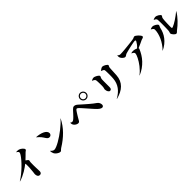

<svg xmlns="http://www.w3.org/2000/svg" viewBox="545 -2824 4911 4911"><g transform="rotate(-45 3000.0 -368.5)"><path d="M597 -734Q597 -741 591.5 -749.5Q586 -758 578 -766Q570 -774 559.5 -781Q549 -788 540 -793L541 -798Q563 -800 587 -800.5Q611 -801 635 -794Q658 -787 680.5 -773.5Q703 -760 721 -743.5Q739 -727 750 -710Q761 -693 761 -680Q761 -669 757 -663Q753 -657 746 -652Q742 -649 738 -646.5Q734 -644 729 -640Q717 -633 708 -623Q682 -597 645 -560.5Q608 -524 560 -479Q594 -456 611 -440.5Q628 -425 628 -412Q628 -408 627.5 -405Q627 -402 626 -398Q625 -394 624.5 -390.5Q624 -387 623 -382Q621 -373 619.5 -363Q618 -353 618 -341Q616 -293 616.5 -244Q617 -195 618.5 -152.5Q620 -110 621.5 -77Q623 -44 623 -26Q623 6 606.5 26.5Q590 47 561 47Q519 47 499.5 16.5Q480 -14 480 -57Q480 -72 483 -90Q485 -100 486 -110.5Q487 -121 489 -133Q500 -220 501.5 -281.5Q503 -343 503 -377Q503 -387 501.5 -397Q500 -407 495 -424Q464 -399 420 -367.5Q376 -336 322.5 -304.5Q269 -273 208.5 -245Q148 -217 84 -198L80 -203Q152 -246 226.5 -306Q301 -366 367.5 -430.5Q434 -495 487 -557Q540 -619 569 -665Q582 -685 589.5 -703Q597 -721 597 -734Z M1216 -172Q1229 -162 1244 -155Q1259 -148 1276 -148Q1307 -148 1359 -169Q1411 -190 1473.5 -225.5Q1536 -261 1604.5 -307.5Q1673 -354 1737 -404.5Q1801 -455 1856.5 -506Q1912 -557 1949 -603L1954 -600Q1872 -435 1740.5 -301Q1609 -167 1432 -59Q1417 -50 1406 -39Q1400 -34 1395.5 -29Q1391 -24 1386 -19Q1377 -10 1369 -5Q1361 0 1351 0Q1327 0 1303 -10.5Q1279 -21 1257.5 -36.5Q1236 -52 1219.5 -70.5Q1203 -89 1196 -105Q1187 -124 1180.5 -151Q1174 -178 1174 -203L1179 -206L1193 -192Q1204 -181 1216 -172ZM1269 -608Q1252 -629 1229 -651.5Q1206 -674 1171 -703L1173 -707Q1230 -704 1286.5 -692Q1343 -680 1388 -659Q1433 -638 1461.5 -607Q1490 -576 1490 -536Q1490 -507 1469 -484.5Q1448 -462 1416 -462Q1388 -462 1369.5 -476Q1351 -490 1332 -517Q1315 -543 1300.5 -565Q1286 -587 1269 -608Z M2189 -194Q2173 -194 2155.5 -199.5Q2138 -205 2122 -215Q2106 -225 2091.5 -238.5Q2077 -252 2067 -268Q2057 -284 2053 -303Q2049 -322 2049 -349L2052 -351Q2066 -340 2081 -334.5Q2096 -329 2105 -329Q2132 -329 2171 -362Q2191 -379 2216 -405Q2241 -431 2265 -457Q2289 -483 2309 -505.5Q2329 -528 2340 -539Q2361 -561 2379.5 -572.5Q2398 -584 2419 -584Q2445 -584 2470 -571.5Q2495 -559 2523 -533Q2577 -485 2628 -439.5Q2679 -394 2727 -353Q2774 -313 2815 -280.5Q2856 -248 2888 -227Q2920 -206 2938 -172Q2956 -138 2956 -103Q2956 -75 2941 -59.5Q2926 -44 2903 -44Q2874 -44 2833.5 -72.5Q2793 -101 2731 -171Q2716 -187 2694.5 -211.5Q2673 -236 2648.5 -264Q2624 -292 2597.5 -322Q2571 -352 2547.5 -378.5Q2524 -405 2504.5 -426Q2485 -447 2473 -459Q2442 -490 2423 -490Q2406 -490 2384 -458Q2372 -442 2355 -415.5Q2338 -389 2320 -360Q2302 -331 2285.5 -303Q2269 -275 2259 -257Q2253 -243 2245 -232Q2237 -220 2230 -211Q2215 -194 2189 -194ZM2851 -600Q2851 -635 2826.5 -659.5Q2802 -684 2767 -684Q2732 -684 2708 -659.5Q2684 -635 2684 -600Q2684 -565 2708 -541Q2732 -517 2767 -517Q2802 -517 2826.5 -541Q2851 -565 2851 -600ZM2881 -600Q2881 -576 2872 -555.5Q2863 -535 2847.5 -520Q2832 -505 2811.5 -496Q2791 -487 2767 -487Q2743 -487 2722.5 -496Q2702 -505 2687 -520Q2672 -535 2663 -555.5Q2654 -576 2654 -600Q2654 -624 2663 -644.5Q2672 -665 2687 -680.5Q2702 -696 2722.5 -705Q2743 -714 2767 -714Q2791 -714 2811.5 -705Q2832 -696 2847.5 -680.5Q2863 -665 2872 -644.5Q2881 -624 2881 -600Z M3287 -642Q3285 -657 3279 -666.5Q3273 -676 3261 -684Q3251 -692 3236 -699.5Q3221 -707 3205 -714V-719Q3225 -730 3246 -738Q3267 -746 3288 -746Q3306 -746 3331.5 -736.5Q3357 -727 3380.5 -713Q3404 -699 3420.5 -683Q3437 -667 3437 -654Q3437 -649 3436 -645Q3435 -641 3433 -636Q3431 -631 3428.5 -626.5Q3426 -622 3424 -617Q3419 -607 3414.5 -594Q3410 -581 3409 -564Q3408 -547 3407.5 -513Q3407 -479 3407 -438.5Q3407 -398 3407 -357Q3407 -316 3407 -285Q3407 -241 3391 -223.5Q3375 -206 3348 -206Q3336 -206 3323.5 -215Q3311 -224 3300.5 -240.5Q3290 -257 3283.5 -279Q3277 -301 3277 -327Q3277 -331 3277 -335Q3277 -339 3279 -344Q3281 -349 3282 -354.5Q3283 -360 3285 -366Q3288 -379 3291 -396Q3294 -413 3294 -437Q3294 -456 3294 -484.5Q3294 -513 3293 -542.5Q3292 -572 3291 -599Q3290 -626 3287 -642ZM3760 -632Q3758 -611 3756.5 -576Q3755 -541 3753 -503Q3751 -465 3749 -429.5Q3747 -394 3746 -372Q3740 -283 3709.5 -213Q3679 -143 3625 -89Q3571 -35 3495.5 2.5Q3420 40 3326 64L3323 60Q3392 21 3446 -23.5Q3500 -68 3538 -120.5Q3576 -173 3598.5 -234.5Q3621 -296 3627 -369Q3630 -394 3631 -434Q3632 -474 3632 -515Q3632 -556 3631 -592.5Q3630 -629 3629 -648Q3628 -669 3624 -680Q3620 -691 3603 -702Q3589 -711 3573 -717Q3561 -723 3546 -728V-735Q3569 -753 3597.5 -769.5Q3626 -786 3646 -786Q3662 -786 3686 -777Q3710 -768 3731.5 -754.5Q3753 -741 3768.5 -726.5Q3784 -712 3784 -702Q3784 -693 3781 -686Q3778 -679 3773 -671Q3771 -666 3769 -662.5Q3767 -659 3765 -654Q3760 -642 3760 -632Z M4123 -642Q4118 -656 4116.5 -676.5Q4115 -697 4119 -718L4122 -719Q4145 -696 4161 -688.5Q4177 -681 4203 -681Q4229 -681 4269.5 -683.5Q4310 -686 4356.5 -690.5Q4403 -695 4452.5 -700Q4502 -705 4546 -710Q4590 -715 4625.5 -719.5Q4661 -724 4681 -727Q4698 -729 4711 -733.5Q4724 -738 4734 -743Q4739 -745 4743.5 -747Q4748 -749 4753 -751Q4758 -752 4762 -753Q4766 -754 4771 -754Q4786 -754 4811.5 -737Q4837 -720 4861.5 -696Q4886 -672 4904 -646.5Q4922 -621 4922 -604Q4922 -593 4914 -585Q4906 -577 4892 -572Q4884 -570 4877 -567.5Q4870 -565 4863 -563Q4850 -560 4838 -555Q4804 -538 4752 -514Q4700 -490 4635 -463Q4639 -453 4639 -447.5Q4639 -442 4637 -436Q4606 -361 4562.5 -290Q4519 -219 4460.5 -156.5Q4402 -94 4328 -41.5Q4254 11 4163 49L4160 44Q4207 9 4249.5 -34.5Q4292 -78 4328 -124Q4364 -170 4392.5 -216Q4421 -262 4441.5 -302.5Q4462 -343 4473 -375Q4484 -407 4484 -424Q4484 -451 4462 -468.5Q4440 -486 4411 -500V-502Q4425 -507 4441.5 -510.5Q4458 -514 4477 -514Q4517 -514 4548.5 -505Q4580 -496 4603 -485Q4645 -522 4673.5 -559.5Q4702 -597 4718 -629Q4728 -649 4720 -657.5Q4712 -666 4695 -666Q4685 -666 4660.5 -662Q4636 -658 4603 -651.5Q4570 -645 4531.5 -636.5Q4493 -628 4455.5 -619Q4418 -610 4384.5 -601.5Q4351 -593 4328 -586Q4320 -584 4313 -580.5Q4306 -577 4300 -574Q4294 -570 4288.5 -566.5Q4283 -563 4277 -559Q4266 -551 4257 -547Q4248 -543 4237 -543Q4222 -543 4204.5 -552Q4187 -561 4171 -575.5Q4155 -590 4142 -607.5Q4129 -625 4123 -642Z M5025 15Q5080 -39 5125 -104Q5170 -169 5201.5 -237.5Q5233 -306 5250 -374Q5267 -442 5267 -501Q5267 -529 5246 -547.5Q5225 -566 5198 -580V-585Q5216 -593 5235 -599Q5254 -605 5277 -605Q5296 -605 5321 -596Q5346 -587 5368.5 -573Q5391 -559 5406.5 -543Q5422 -527 5422 -512Q5422 -503 5418.5 -494Q5415 -485 5410 -475Q5405 -465 5400.5 -455Q5396 -445 5394 -434Q5381 -369 5353 -304.5Q5325 -240 5280 -181Q5235 -122 5172 -71Q5109 -20 5028 18L5025 15ZM5495 -626Q5493 -652 5473 -669.5Q5453 -687 5421 -698V-702Q5446 -716 5464 -721.5Q5482 -727 5502 -727Q5524 -727 5549.5 -717.5Q5575 -708 5596.5 -694Q5618 -680 5632 -665Q5646 -650 5646 -638Q5646 -631 5642 -623Q5640 -619 5637.5 -615.5Q5635 -612 5632 -609Q5626 -601 5620 -590.5Q5614 -580 5612 -563Q5608 -539 5605 -496.5Q5602 -454 5600.5 -407.5Q5599 -361 5598 -318Q5597 -275 5598 -249Q5598 -232 5607.5 -225.5Q5617 -219 5634 -226Q5669 -240 5711 -263Q5753 -286 5798 -315.5Q5843 -345 5890.5 -380Q5938 -415 5984 -453L5987 -451Q5956 -397 5916.5 -346.5Q5877 -296 5833 -250Q5789 -204 5743 -164Q5697 -124 5654 -92Q5649 -89 5645 -85Q5641 -81 5636 -76Q5632 -72 5628 -67.5Q5624 -63 5619 -59Q5599 -41 5582 -41Q5567 -41 5548.5 -54.5Q5530 -68 5513.5 -86Q5497 -104 5486 -123.5Q5475 -143 5475 -155Q5475 -165 5477 -170Q5478 -175 5479 -178.5Q5480 -182 5482 -187Q5485 -197 5488 -208.5Q5491 -220 5493 -235Q5494 -246 5495 -272.5Q5496 -299 5497 -334.5Q5498 -370 5498.5 -411Q5499 -452 5499 -491.5Q5499 -531 5498 -566.5Q5497 -602 5495 -626Z"/></g></svg>

Font: XinYuGongZhangJiaSongA
Style: Regular
Weight: 900
Designer: XinYuGong
Foundry: Adobe Systems Incorporated
Version: Version 1.00